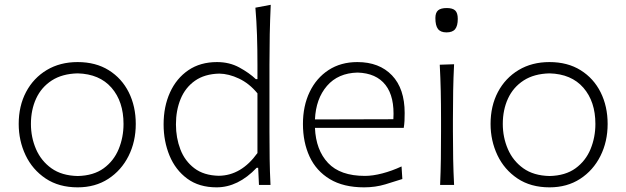

<svg xmlns="http://www.w3.org/2000/svg" viewBox="-20 -782 2648 812"><path d="M308.6 10.3Q229 10.3 173.1 -27.1Q117.2 -64.5 88.1 -125.7Q59.1 -187 59.1 -257.8Q59.1 -334 90.3 -393.1Q121.6 -452.1 177.7 -485.8Q233.9 -519.5 308.1 -519.5Q384.8 -519.5 439.9 -485.1Q495.1 -450.7 524.7 -391.4Q554.2 -332 554.2 -257.8Q554.2 -183.1 523.7 -122.3Q493.2 -61.5 438 -25.6Q382.8 10.3 308.6 10.3ZM308.6 -37.6Q375.5 -39.1 418.5 -70.3Q461.4 -101.6 481.9 -151.4Q502.4 -201.2 502.4 -257.8Q502.4 -352.5 451.7 -410.9Q400.9 -469.2 308.6 -471.7Q243.2 -470.2 199 -441.7Q154.8 -413.1 132.8 -365.2Q110.8 -317.4 110.8 -257.8Q110.8 -201.2 132.3 -151.4Q153.8 -101.6 197.5 -70.3Q241.2 -39.1 308.6 -37.6Z M896 10.3Q821.8 10.3 772 -26.4Q722.2 -63 697 -123.8Q671.9 -184.6 671.9 -255.9Q671.9 -331.5 699 -391.1Q726.1 -450.7 776.6 -485.1Q827.1 -519.5 897.9 -519.5Q950.2 -519.5 991.9 -496.8Q1033.7 -474.1 1062 -447.3H1068.8V-507.8Q1068.8 -573.2 1066.9 -633.3Q1064.9 -693.4 1060.1 -749.5L1125 -761.7Q1122.1 -698.7 1120.8 -636.5Q1119.6 -574.2 1119.6 -507.8V-226.1Q1119.6 -163.1 1120.4 -110.1Q1121.1 -57.1 1124 0H1075.2L1071.8 -72.3H1065.4Q986.8 10.3 896 10.3ZM905.3 -38.6Q1000.5 -39.6 1068.8 -134.8V-387.2Q1034.2 -429.2 990.7 -449.7Q947.3 -470.2 907.2 -470.7Q845.2 -469.2 804.4 -440.4Q763.7 -411.6 743.9 -363.5Q724.1 -315.4 724.1 -255.9Q724.1 -199.2 742.9 -150.1Q761.7 -101.1 801.8 -70.6Q841.8 -40 905.3 -38.6Z M1520 10.3Q1432.6 10.3 1375 -24.4Q1317.4 -59.1 1289.3 -119.6Q1261.2 -180.2 1261.2 -257.8Q1261.2 -334 1289.6 -393.1Q1317.9 -452.1 1369.6 -485.8Q1421.4 -519.5 1491.2 -519.5Q1584 -519.5 1637.7 -463.4Q1691.4 -407.2 1691.4 -304.2Q1691.4 -286.1 1690.7 -271Q1689.9 -255.9 1687.5 -241.2H1312Q1315.9 -147.5 1367.4 -92.8Q1418.9 -38.1 1523.4 -38.1Q1556.2 -38.1 1596.7 -48.6Q1637.2 -59.1 1678.2 -78.1L1681.6 -24.9Q1651.9 -15.1 1609.6 -2.4Q1567.4 10.3 1520 10.3ZM1643.6 -277.8Q1649.4 -372.6 1610.4 -422.6Q1571.3 -472.7 1492.2 -475.1Q1409.7 -473.1 1362.8 -418.7Q1315.9 -364.3 1312 -276.9Z M1841.3 0Q1843.8 -57.1 1844.5 -110.1Q1845.2 -163.1 1845.2 -226.1V-277.3Q1845.2 -342.3 1844 -396.7Q1842.8 -451.2 1839.8 -508.3L1900.4 -510.3Q1897.5 -452.6 1896.5 -397.7Q1895.5 -342.8 1895.5 -277.3V-226.1Q1895.5 -163.1 1896.5 -110.1Q1897.5 -57.1 1900.4 0ZM1868.2 -645Q1843.3 -645 1832.3 -659.4Q1821.3 -673.8 1821.3 -705.6Q1821.3 -728.5 1832.8 -738.3Q1844.2 -748 1869.6 -748Q1894.5 -748 1905.3 -737.5Q1916 -727.1 1916 -702.1Q1916 -672.9 1905 -658.9Q1894 -645 1868.2 -645Z M2304.2 10.3Q2224.6 10.3 2168.7 -27.1Q2112.8 -64.5 2083.7 -125.7Q2054.7 -187 2054.7 -257.8Q2054.7 -334 2085.9 -393.1Q2117.2 -452.1 2173.3 -485.8Q2229.5 -519.5 2303.7 -519.5Q2380.4 -519.5 2435.5 -485.1Q2490.7 -450.7 2520.3 -391.4Q2549.8 -332 2549.8 -257.8Q2549.8 -183.1 2519.3 -122.3Q2488.8 -61.5 2433.6 -25.6Q2378.4 10.3 2304.2 10.3ZM2304.2 -37.6Q2371.1 -39.1 2414.1 -70.3Q2457 -101.6 2477.5 -151.4Q2498 -201.2 2498 -257.8Q2498 -352.5 2447.3 -410.9Q2396.5 -469.2 2304.2 -471.7Q2238.8 -470.2 2194.6 -441.7Q2150.4 -413.1 2128.4 -365.2Q2106.4 -317.4 2106.4 -257.8Q2106.4 -201.2 2127.9 -151.4Q2149.4 -101.6 2193.1 -70.3Q2236.8 -39.1 2304.2 -37.6Z"/></svg>

Font: Pinar-DS2-FD Light
Style: Regular
Weight: 300
Designer: Amin Abedi
Version: Version 2.000